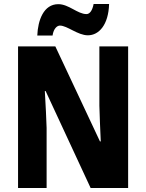

<svg xmlns="http://www.w3.org/2000/svg" viewBox="-20 -948 736 968"><path d="M168 -769H245C250 -804 268 -819 282 -819C319 -819 372 -770 423 -770C479 -770 527 -823 530 -928H452C446 -896 433 -877 416 -877C371 -877 327 -927 274 -927C200 -927 171 -846 168 -769ZM626 0V-714H481V-415C482 -364 485 -310 488 -235H484L259 -714H71V0H215V-303C213 -352 211 -411 206 -489H210L437 0Z"/></svg>

Font: Noto Sans Sinhala UI Condensed ExtraBold
Style: Regular
Weight: 800
Width: 3
Designer: Jelle Bosma - Monotype Design Team
Foundry: Monotype Imaging Inc.
Version: Version 2.006